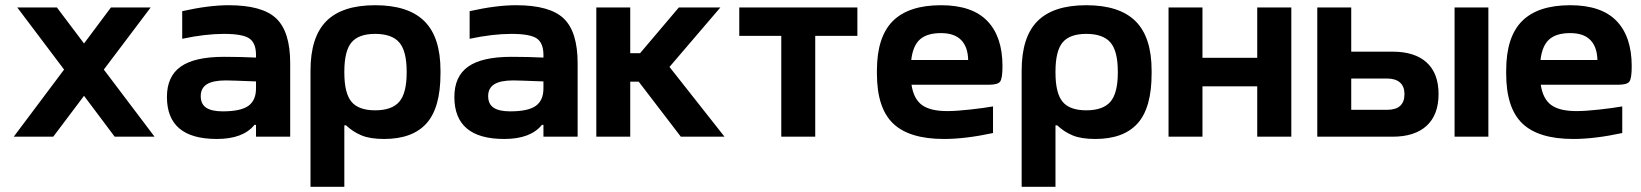

<svg xmlns="http://www.w3.org/2000/svg" viewBox="-20 -529 6352 743"><path d="M46.9 -500H200.2L305.2 -360.8L409.2 -500H563L381.8 -259.8L578.1 0H423.8L305.2 -158.2L186 0H33.2L228 -259.8Z M864.7 -508.8Q995.6 -508.8 1049.3 -457.3Q1103 -405.8 1103 -284.2V0H970.7V-45.9H964.8Q920.9 8.8 818.8 8.8Q626 8.8 626 -153.8Q626 -233.4 679.4 -271.2Q732.9 -309.1 846.7 -309.1Q911.6 -309.1 970.7 -306.2V-315.9Q970.7 -362.8 944.6 -380.4Q918.5 -397.9 846.7 -397.9Q774.4 -397.9 685.1 -378.9V-485.8Q788.1 -508.8 864.7 -508.8ZM841.8 -98.1Q911.6 -98.1 941.2 -119.4Q970.7 -140.6 970.7 -187V-213.9Q873 -217.8 854 -217.8Q804.2 -217.8 780.5 -202.9Q756.8 -188 756.8 -157.2Q756.8 -126.5 777.8 -112.3Q798.8 -98.1 841.8 -98.1Z M1684.6 -244.1Q1684.6 -111.8 1630.4 -51.5Q1576.2 8.8 1466.3 8.8Q1411.6 8.8 1378.2 -5.4Q1344.7 -19.5 1319.3 -43.9H1312.5V193.8H1181.6V-255.9Q1181.6 -385.7 1242.9 -447.3Q1304.2 -508.8 1431.6 -508.8Q1560.1 -508.8 1622.3 -447Q1684.6 -385.3 1684.6 -255.9ZM1312.5 -248Q1312.5 -168.5 1340.1 -135.3Q1367.7 -102.1 1431.6 -102.1Q1496.6 -102.1 1525.1 -135.3Q1553.7 -168.5 1553.7 -248V-252Q1553.7 -331.5 1525.1 -364.7Q1496.6 -397.9 1431.6 -397.9Q1367.7 -397.9 1340.1 -364.7Q1312.5 -331.5 1312.5 -252Z M1977.1 -508.8Q2107.9 -508.8 2161.6 -457.3Q2215.3 -405.8 2215.3 -284.2V0H2083V-45.9H2077.1Q2033.2 8.8 1931.2 8.8Q1738.3 8.8 1738.3 -153.8Q1738.3 -233.4 1791.7 -271.2Q1845.2 -309.1 1959 -309.1Q2023.9 -309.1 2083 -306.2V-315.9Q2083 -362.8 2056.9 -380.4Q2030.8 -397.9 1959 -397.9Q1886.7 -397.9 1797.4 -378.9V-485.8Q1900.4 -508.8 1977.1 -508.8ZM1954.1 -98.1Q2023.9 -98.1 2053.5 -119.4Q2083 -140.6 2083 -187V-213.9Q1985.4 -217.8 1966.3 -217.8Q1916.5 -217.8 1892.8 -202.9Q1869.1 -188 1869.1 -157.2Q1869.1 -126.5 1890.1 -112.3Q1911.1 -98.1 1954.1 -98.1Z M2287.6 -500H2418.9V-323.2H2457L2606.9 -500H2767.6L2570.8 -270L2783.7 0H2614.7L2451.7 -212.9H2418.9V0H2287.6Z M3003.4 0V-390.1H2840.8V-500H3297.9V-390.1H3134.8V0Z M3859.4 -272.9Q3859.4 -225.6 3850.3 -213.4Q3841.3 -201.2 3808.6 -201.2H3507.3Q3515.6 -146 3547.9 -122.6Q3580.1 -99.1 3645.5 -99.1Q3680.2 -99.1 3733.4 -105Q3786.6 -110.8 3822.8 -117.2V-14.2Q3715.3 8.8 3633.3 8.8Q3498.5 8.8 3436 -51.3Q3373.5 -111.3 3373.5 -244.1V-255.9Q3373.5 -385.7 3434.8 -447.3Q3496.1 -508.8 3621.6 -508.8Q3741.7 -508.8 3800.5 -448Q3859.4 -387.2 3859.4 -272.9ZM3506.3 -296.9H3726.6Q3725.6 -347.2 3699.5 -374Q3673.3 -400.9 3621.6 -400.9Q3567.4 -400.9 3540 -376.5Q3512.7 -352.1 3506.3 -296.9Z M4436.5 -244.1Q4436.5 -111.8 4382.3 -51.5Q4328.1 8.8 4218.3 8.8Q4163.6 8.8 4130.1 -5.4Q4096.7 -19.5 4071.3 -43.9H4064.5V193.8H3933.6V-255.9Q3933.6 -385.7 3994.9 -447.3Q4056.2 -508.8 4183.6 -508.8Q4312 -508.8 4374.3 -447Q4436.5 -385.3 4436.5 -255.9ZM4064.5 -248Q4064.5 -168.5 4092 -135.3Q4119.6 -102.1 4183.6 -102.1Q4248.5 -102.1 4277.1 -135.3Q4305.7 -168.5 4305.7 -248V-252Q4305.7 -331.5 4277.1 -364.7Q4248.5 -397.9 4183.6 -397.9Q4119.6 -397.9 4092 -364.7Q4064.5 -331.5 4064.5 -252Z M4502 0V-500H4633.3V-305.2H4845.2V-500H4977.1V0H4845.2V-194.8H4633.3V0Z M5077.6 0V-500H5209V-329.1H5368.7Q5455.1 -329.1 5501 -287.1Q5546.9 -245.1 5546.9 -165Q5546.9 -85 5501 -42.5Q5455.1 0 5368.7 0ZM5209 -104H5347.7Q5415 -104 5415 -165Q5415 -194.3 5397.7 -209.7Q5380.4 -225.1 5347.7 -225.1H5209ZM5608.9 0V-500H5739.7V0Z M6294.4 -272.9Q6294.4 -225.6 6285.4 -213.4Q6276.4 -201.2 6243.7 -201.2H5942.4Q5950.7 -146 5982.9 -122.6Q6015.1 -99.1 6080.6 -99.1Q6115.2 -99.1 6168.5 -105Q6221.7 -110.8 6257.8 -117.2V-14.2Q6150.4 8.8 6068.4 8.8Q5933.6 8.8 5871.1 -51.3Q5808.6 -111.3 5808.6 -244.1V-255.9Q5808.6 -385.7 5869.9 -447.3Q5931.2 -508.8 6056.6 -508.8Q6176.8 -508.8 6235.6 -448Q6294.4 -387.2 6294.4 -272.9ZM5941.4 -296.9H6161.6Q6160.6 -347.2 6134.5 -374Q6108.4 -400.9 6056.6 -400.9Q6002.4 -400.9 5975.1 -376.5Q5947.8 -352.1 5941.4 -296.9Z"/></svg>

Font: LT Wave Text Bold
Style: Regular
Weight: 700
Designer: Daniel Lyons
Version: Version 2.5 (Glyphs App)